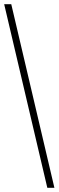

<svg xmlns="http://www.w3.org/2000/svg" viewBox="-20 -780 281 921"><path d="M207 121 0 -760H34L241 121Z"/></svg>

Font: Noto Serif Bengali Condensed ExtraLight
Style: Regular
Weight: 200
Width: 3
Designer: Juan Bruce, Universal Thirst, Indian Type Foundry and the Monotype Design Team.
Foundry: Monotype Imaging Inc.
Version: Version 2.003; ttfautohint (v1.8.4.7-5d5b)